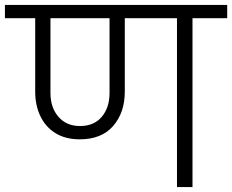

<svg xmlns="http://www.w3.org/2000/svg" viewBox="-49 -760 943 780"><path d="M275 -194Q217 -194 176.5 -219Q136 -244 115 -288Q94 -332 94 -388V-686H-29V-740H874V-686H733V0H670V-686H458V-388Q458 -303 411 -248.5Q364 -194 275 -194ZM156 -382Q156 -323 188.5 -285.5Q221 -248 276 -248Q333 -248 364.5 -285.5Q396 -323 396 -382V-686H156Z"/></svg>

Font: Poppins Light
Style: Regular
Weight: 300
Designer: Ninad Kale (Devanagari), Jonny Pinhorn (Latin)
Version: Version 5.002